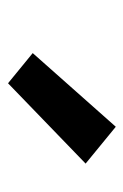

<svg xmlns="http://www.w3.org/2000/svg" viewBox="67 -918 315 490"><g transform="rotate(90 225.0 -673.5)"><path d="M193 -536 116 -599 304 -811 398 -734Z"/></g></svg>

Font: Zed Sans Extended
Style: Bold
Weight: 700
Width: 7
Designer: Belleve Invis
Foundry: Belleve Invis
Version: Version 1.0.0; ttfautohint (v1.8.4)